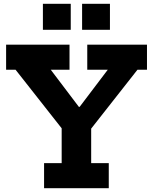

<svg xmlns="http://www.w3.org/2000/svg" viewBox="-20 -995 809 1015"><path d="M706.8 -626.5 456.3 -307.8H313L62.2 -626.5H12.3V-758.9H347.5V-626.5H248.2L435.4 -379.3L345.4 -430.2H443.4L362.5 -379.3L549.8 -626.5H441.3V-758.9H757V-626.5ZM462 -394.2V-132.5H555V0H213V-132.5H306V-394.2ZM206.8 -974.8H354V-837.3H206.8ZM414 -974.8H561.2V-837.3H414Z"/></svg>

Font: Hepta Slab ExtraLight
Style: Regular
Weight: 200
Designer: Michael LaGattuta
Foundry: Michael LaGattuta
Version: Version 1.100